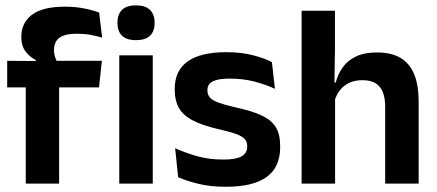

<svg xmlns="http://www.w3.org/2000/svg" viewBox="-20 -702 1672 734"><path d="M228.5 -676.5Q267.5 -676.5 300.5 -670Q333.5 -663.5 359 -654L370.5 -558Q349 -564.5 325.8 -568.8Q302.5 -573 274.5 -573Q241 -573 221.8 -565.5Q202.5 -558 194.5 -544Q186.5 -530 186.5 -511V-509.5Q186.5 -496 190.5 -484Q194.5 -472 200 -462.5L116.5 -459.5V-473Q93.5 -484 77.5 -505.5Q61.5 -527 61.5 -559V-561.5Q61.5 -614.5 102.2 -645.5Q143 -676.5 228.5 -676.5ZM78.5 0V-433H206V0ZM7.5 -368V-469.5L131.5 -468.5L181.5 -469.5H369.5L358.5 -368ZM436 0V-490.5H564V0ZM500 -548.5Q463.5 -548.5 446.2 -565.8Q429 -583 429 -613.5V-616Q429 -646.5 446.2 -664Q463.5 -681.5 500 -681.5Q536 -681.5 553.5 -664Q571 -646.5 571 -616V-613.5Q571 -582.5 553.5 -565.5Q536 -548.5 500 -548.5Z M843.5 12Q784.5 12 738.8 0.8Q693 -10.5 661 -24.5L649.5 -135.5Q687.5 -118 733.2 -105Q779 -92 834 -92Q882 -92 903.5 -104.2Q925 -116.5 925 -141V-144Q925 -160.5 915.2 -171Q905.5 -181.5 881 -190.2Q856.5 -199 812 -209Q750.5 -223.5 714.8 -242.8Q679 -262 663.5 -290.2Q648 -318.5 648 -358V-362.5Q648 -432 697.5 -467.2Q747 -502.5 844 -502.5Q901.5 -502.5 945.8 -491.2Q990 -480 1019.5 -464.5L1031 -362.5Q996 -379 952.5 -390.2Q909 -401.5 859 -401.5Q826.5 -401.5 807.8 -396.2Q789 -391 781 -381.5Q773 -372 773 -358.5V-356Q773 -341 781.8 -330Q790.5 -319 814 -310.2Q837.5 -301.5 880 -291.5Q942 -278.5 979.5 -261Q1017 -243.5 1034 -216.2Q1051 -189 1051 -145V-139Q1051 -63 999.5 -25.5Q948 12 843.5 12Z M1452.5 0V-294.5Q1452.5 -325.5 1444.2 -348Q1436 -370.5 1417 -383Q1398 -395.5 1365 -395.5Q1336 -395.5 1314.5 -385Q1293 -374.5 1279.2 -356.8Q1265.5 -339 1259 -316.5L1233 -386.5H1263.5Q1272 -419 1290.5 -445Q1309 -471 1341 -486.2Q1373 -501.5 1420.5 -501.5Q1477 -501.5 1512 -480.2Q1547 -459 1563.8 -417Q1580.5 -375 1580.5 -313V0ZM1133 0V-661H1260.5V-510L1258 -357.5L1261 -348V0Z"/></svg>

Font: Anek Gujarati SemiBold
Style: Regular
Weight: 600
Designer: Mrunmayee Ghaisas (Gujarati), Yesha Goshar (Latin)
Foundry: Ek Type
Version: Version 1.003